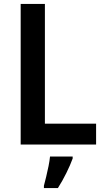

<svg xmlns="http://www.w3.org/2000/svg" viewBox="-20 -827 533 975"><path d="M85 -93V-807H208V-199H468V-93ZM349 -22Q337 11 317 51.5Q297 92 274 128H203V116Q208 97 214.5 70.5Q221 44 226.5 16.5Q232 -11 234 -32H349Z"/></svg>

Font: Noto Sans Telugu UI SemiCondensed SemiBold
Style: Regular
Weight: 600
Width: 4
Designer: Jelle Bosma - Monotype Design Team
Foundry: Monotype Imaging Inc.
Version: Version 2.005; ttfautohint (v1.8.4.7-5d5b)